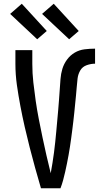

<svg xmlns="http://www.w3.org/2000/svg" viewBox="-20 -1002 540 1022"><path d="M198 0Q182 -54 167 -108.5Q152 -163 138 -217.5Q124 -272 111.5 -327Q99 -382 88.5 -437.5Q78 -493 70 -549Q62 -605 62 -662V-735H152V-662Q152 -612 157.5 -563Q163 -514 170 -465.5Q177 -417 186.5 -368.5Q196 -320 206 -272Q216 -224 227 -176Q238 -128 250 -80Q255 -108 259.5 -135.5Q264 -163 267.5 -190.5Q271 -218 274 -246Q277 -274 279.5 -302Q282 -330 284.5 -357.5Q287 -385 289.5 -413Q292 -441 294 -469Q296 -497 298 -525Q300 -553 302 -581Q304 -609 312 -635.5Q320 -662 337 -685Q354 -708 378 -722Q402 -736 430 -739.5Q458 -743 486 -743V-663Q464 -663 441.5 -655Q419 -647 407.5 -627.5Q396 -608 393 -585Q390 -562 388.5 -539Q387 -516 384.5 -493.5Q382 -471 380 -448.5Q378 -426 375.5 -403Q373 -380 370.5 -357.5Q368 -335 365 -312.5Q362 -290 359 -267Q356 -244 352.5 -221.5Q349 -199 345 -176.5Q341 -154 336.5 -132Q332 -110 327 -87.5Q322 -65 316 -43Q310 -21 302 0ZM348 -793 204 -928 266 -982 399 -837ZM178 -793 34 -928 96 -982 229 -837Z"/></svg>

Font: Iosevka Term Curly Medium
Style: Regular
Weight: 500
Designer: Belleve Invis
Foundry: Belleve Invis
Version: Version 32.3.0